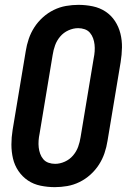

<svg xmlns="http://www.w3.org/2000/svg" viewBox="-20 -763 540 791"><path d="M206 8Q176 8 147 2Q118 -4 95 -19.5Q72 -35 56 -58.5Q40 -82 33.5 -110Q27 -138 27 -167.5Q27 -197 32 -228L86 -552Q90 -578 98.5 -603Q107 -628 121.5 -650.5Q136 -673 156.5 -691.5Q177 -710 201.5 -722Q226 -734 252 -738.5Q278 -743 303 -743Q333 -743 362 -737Q391 -731 414.5 -715.5Q438 -700 453.5 -676.5Q469 -653 476 -625Q483 -597 482.5 -567.5Q482 -538 477 -507L423 -183Q419 -157 410.5 -132Q402 -107 387.5 -84.5Q373 -62 352.5 -43.5Q332 -25 307.5 -13Q283 -1 257 3.5Q231 8 206 8ZM207 -88Q227 -88 247 -97Q267 -106 281 -122.5Q295 -139 302 -158.5Q309 -178 312 -198L366 -523Q369 -537 370 -551.5Q371 -566 369.5 -579.5Q368 -593 363.5 -605.5Q359 -618 350.5 -628Q342 -638 329 -642.5Q316 -647 302 -647Q282 -647 262 -638Q242 -629 228 -612.5Q214 -596 207 -576.5Q200 -557 197 -537L143 -212Q140 -198 139 -183.5Q138 -169 139.5 -155.5Q141 -142 145.5 -129.5Q150 -117 158.5 -107Q167 -97 180 -92.5Q193 -88 207 -88Z"/></svg>

Font: Iosevka Curly
Style: Bold Italic
Weight: 700
Italic angle: -9°
Monospace: yes
Designer: Belleve Invis
Foundry: Belleve Invis
Version: Version 22.1.2; ttfautohint (v1.8.4)